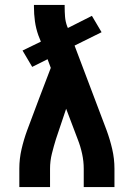

<svg xmlns="http://www.w3.org/2000/svg" viewBox="-20 -755 540 775"><path d="M58 0V-74Q58 -114 67 -153Q76 -192 90 -230L138 -358L185 -481L172 -516L110 -485L71 -551L145 -587L135 -612Q125 -640 121 -669Q117 -698 117 -728V-735H241V-728Q241 -708 242.5 -688Q244 -668 251 -649L254 -642L351 -691L390 -625L281 -571L410 -230Q424 -192 433 -153Q442 -114 442 -74V0H318V-74Q318 -104 311.5 -134Q305 -164 294 -192L247 -316L206 -194Q197 -165 189.5 -135Q182 -105 182 -74V0Z"/></svg>

Font: Iosevka Curly Extrabold
Style: Regular
Weight: 800
Monospace: yes
Designer: Belleve Invis
Foundry: Belleve Invis
Version: Version 22.1.2; ttfautohint (v1.8.4)